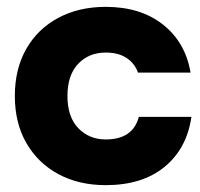

<svg xmlns="http://www.w3.org/2000/svg" viewBox="-20 -530 582 560"><path d="M288.3 10Q210 10 150.4 -22.1Q90.8 -54.2 57.1 -112.5Q23.3 -170.8 23.3 -250Q23.3 -329.2 56.7 -387.5Q90 -445.8 150 -477.9Q210 -510 288.3 -510Q390 -510 455.4 -458.3Q520.8 -406.7 535.8 -318.3H382.5Q372.5 -345.8 348.8 -361.2Q325 -376.7 288.3 -376.7Q239.2 -376.7 207.9 -343.8Q176.7 -310.8 176.7 -250Q176.7 -189.2 208.3 -156.2Q240 -123.3 288.3 -123.3Q367.5 -123.3 385 -189.2H538.3Q525 -96.7 460 -43.3Q395 10 288.3 10Z"/></svg>

Font: Funnel Display ExtraBold
Style: Regular
Weight: 800
Designer: NORD ID, Kristian Moeller
Foundry: Dicotype
Version: Version 1.000